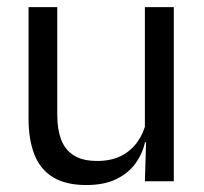

<svg xmlns="http://www.w3.org/2000/svg" viewBox="-20 -508 573 538"><path d="M140.5 -488V-184.5Q140.5 -146 151.2 -117.2Q162 -88.5 186.5 -72.8Q211 -57 252.5 -57Q291.5 -57 319.5 -71.2Q347.5 -85.5 365.2 -110.5Q383 -135.5 389.5 -167L404 -109.5H386.5Q379 -76.5 359 -49.2Q339 -22 305.2 -5.8Q271.5 10.5 222 10.5Q164.5 10.5 128.8 -11.2Q93 -33 76.5 -74.8Q60 -116.5 60 -175.5V-488ZM467 -488V0H386L389.5 -117L386 -122V-488Z"/></svg>

Font: Anek Bangla Medium
Style: Regular
Weight: 400
Version: Version 1.003